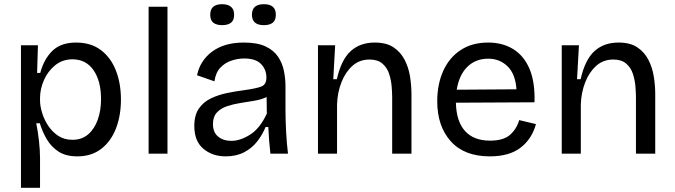

<svg xmlns="http://www.w3.org/2000/svg" viewBox="-20 -733 3218 916"><path d="M80 163V-517H161L157 -385H172Q189 -450 229.5 -490Q270 -530 343 -530Q414 -530 461.5 -494Q509 -458 533 -396.5Q557 -335 557 -258Q557 -181 533 -119.5Q509 -58 462.5 -22.5Q416 13 349 13Q294 13 259 -10Q224 -33 203 -69Q182 -105 170 -145H153Q161 -105 166 -60.5Q171 -16 171 22V163ZM326 -66Q370 -66 400 -91.5Q430 -117 446 -161Q462 -205 462 -260Q462 -347 426 -398.5Q390 -450 326 -450Q278 -450 243 -421.5Q208 -393 189.5 -350.5Q171 -308 171 -265V-253Q171 -228 180.5 -196Q190 -164 209 -134.5Q228 -105 257 -85.5Q286 -66 326 -66Z M689 0V-701H779V0Z M1057 13Q993 13 950 -23.5Q907 -60 907 -132Q907 -184 929 -215.5Q951 -247 987 -264Q1023 -281 1065 -289.5Q1107 -298 1146 -303Q1204 -311 1227.5 -320.5Q1251 -330 1251 -363Q1251 -401 1225.5 -427.5Q1200 -454 1145 -454Q1115 -454 1084.5 -444Q1054 -434 1031.5 -410.5Q1009 -387 1003 -345L920 -374Q935 -445 993 -487.5Q1051 -530 1143 -530Q1208 -530 1247 -511.5Q1286 -493 1306.5 -462.5Q1327 -432 1334.5 -395Q1342 -358 1342 -321V-209Q1342 -162 1345 -104.5Q1348 -47 1354 0H1270Q1263 -61 1260 -127H1247Q1232 -90 1207 -58Q1182 -26 1144.5 -6.5Q1107 13 1057 13ZM1084 -61Q1126 -61 1173 -90.5Q1220 -120 1253 -191L1252 -270Q1227 -258 1194 -252.5Q1161 -247 1126.5 -241.5Q1092 -236 1062.5 -226Q1033 -216 1014.5 -196Q996 -176 996 -141Q996 -102 1020.5 -81.5Q1045 -61 1084 -61ZM1239 -613Q1182 -613 1182 -663Q1182 -713 1239 -713Q1296 -713 1296 -663Q1296 -636 1281 -624.5Q1266 -613 1239 -613ZM1040 -613Q1013 -613 998 -624.5Q983 -636 983 -663Q983 -713 1040 -713Q1067 -713 1082 -700.5Q1097 -688 1097 -663Q1097 -636 1082 -624.5Q1067 -613 1040 -613Z M1497 0V-517H1579L1570 -355H1587Q1608 -448 1653 -489Q1698 -530 1768 -530Q1823 -530 1857 -507.5Q1891 -485 1910 -448.5Q1929 -412 1936 -369Q1943 -326 1943 -284V0H1851V-270Q1851 -291 1848.5 -321Q1846 -351 1836.5 -380.5Q1827 -410 1804.5 -429.5Q1782 -449 1743 -449Q1695 -449 1661.5 -419Q1628 -389 1609 -340.5Q1590 -292 1588 -236V0Z M2317 13Q2195 13 2130.5 -59Q2066 -131 2066 -250Q2066 -331 2094.5 -394.5Q2123 -458 2177.5 -494Q2232 -530 2309 -530Q2377 -530 2428 -499Q2479 -468 2506 -405Q2533 -342 2530 -245L2155 -243Q2157 -154 2198.5 -108Q2240 -62 2318 -62Q2382 -62 2413.5 -90Q2445 -118 2457 -160L2537 -141Q2517 -69 2463 -28Q2409 13 2317 13ZM2309 -453Q2249 -453 2209.5 -414Q2170 -375 2159 -305L2444 -307Q2439 -380 2401.5 -416.5Q2364 -453 2309 -453Z M2660 0V-517H2742L2733 -355H2750Q2771 -448 2816 -489Q2861 -530 2931 -530Q2986 -530 3020 -507.5Q3054 -485 3073 -448.5Q3092 -412 3099 -369Q3106 -326 3106 -284V0H3014V-270Q3014 -291 3011.5 -321Q3009 -351 2999.5 -380.5Q2990 -410 2967.5 -429.5Q2945 -449 2906 -449Q2858 -449 2824.5 -419Q2791 -389 2772 -340.5Q2753 -292 2751 -236V0Z"/></svg>

Font: Bricolage Grotesque 10pt
Style: Regular
Weight: 400
Designer: Mathieu Triay
Foundry: Atelier Triay
Version: Version 1.000; ttfautohint (v1.8.4.7-5d5b);gftools[0.9.32]